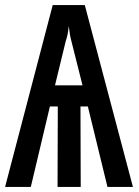

<svg xmlns="http://www.w3.org/2000/svg" viewBox="-26 -734 546 754"><path d="M-6 0 181 -714H307L496 0H396L319 -316H290L291 0H200L201 -316H170L95 0ZM190 -399H298L254 -574Q251 -585 248.5 -599.5Q246 -614 244 -632Q241 -597 232 -572Z"/></svg>

Font: Noto Sans Mono ExtraCondensed Medium
Style: Regular
Weight: 500
Width: 2
Designer: Monotype Design Team
Foundry: Monotype Imaging Inc.
Version: Version 2.014